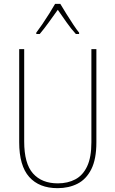

<svg xmlns="http://www.w3.org/2000/svg" viewBox="-20 -970 601 1000"><path d="M482 -229Q482 -141 455.5 -88.5Q429 -36 383.5 -13Q338 10 280 10Q184 10 132 -48.5Q80 -107 80 -229V-714H106V-233Q106 -118 152 -66.5Q198 -15 281 -15Q333 -15 372.5 -36Q412 -57 434 -104Q456 -151 456 -229V-714H482ZM294 -950Q307 -928 326 -897.5Q345 -867 363 -840Q381 -813 392 -800V-793H375Q351 -819 326 -854.5Q301 -890 281 -919Q261 -891 235 -855Q209 -819 187 -793H169V-800Q182 -817 200.5 -844Q219 -871 237 -900Q255 -929 267 -950Z"/></svg>

Font: Noto Sans Bengali Condensed Thin
Style: Regular
Weight: 100
Width: 3
Designer: Joana Ranito - Universal Thirst; Jelle Bosma - Monotype Design Team
Foundry: Universal Thirst ehf.
Version: Version 3.000; ttfautohint (v1.8.4.7-5d5b)